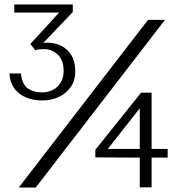

<svg xmlns="http://www.w3.org/2000/svg" viewBox="-20 -839 840 860"><path d="M64 1 643 -750H719L140 1ZM169 -389Q129 -389 96.5 -402.5Q64 -416 44.5 -442.5Q25 -469 22 -510H74Q78 -463 103.5 -444Q129 -425 169 -425Q194 -425 216 -436Q238 -447 251.5 -468.5Q265 -490 265 -522Q265 -568 239.5 -593.5Q214 -619 176 -619Q167 -619 157 -618Q147 -617 138 -614L116 -642L245 -783H44V-819H306V-785L174 -647Q210 -651 242.5 -639Q275 -627 296 -597.5Q317 -568 317 -518Q317 -477 296 -448Q275 -419 241.5 -404Q208 -389 169 -389ZM606 0V-133L407 -134V-168L612 -424H659V-172H731V-133H659V0ZM463 -172H606V-354Z"/></svg>

Font: Panamera Medium
Style: Regular
Weight: 500
Designer: Bastien Sozeau
Foundry: NBR — Bastien Sozeau
Version: Version 3.002; ttfautohint (v1.8.4.7-5d5b);gftools[0.9.33]